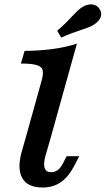

<svg xmlns="http://www.w3.org/2000/svg" viewBox="-20 -839 479 871"><path d="M74.7 -550.8 91.6 -608.1Q162.7 -608.9 221.1 -616.9Q279.5 -625 328.9 -641.1L208.3 -208.2H94.9L169.5 -475.8Q177.6 -505.6 173.3 -521.2Q169.1 -536.7 146.5 -543.7Q123.9 -550.8 74.7 -550.8ZM212 -57.8Q228.9 -57.8 242.2 -67.8Q255.4 -77.8 265.9 -98.3L282.2 -130.3H339.4L318.6 -90Q291.3 -37 256.2 -12.7Q221.1 11.6 173.7 11.6Q105.2 11.6 81.3 -30.6Q57.5 -72.8 77.3 -146.7L94.9 -208.2H208.3L185.6 -129.7Q176.4 -95.5 182.7 -76.6Q189 -57.8 212 -57.8ZM307.6 -765.5Q319.8 -778.5 331.3 -789.4Q342.9 -800.4 352.6 -806.5Q375.7 -821 397.3 -819Q418.9 -816.9 431 -799.2Q444 -781.4 436.5 -761.2Q429 -741 404.3 -726.1Q395.3 -720.4 381.4 -715Q367.5 -709.6 351.3 -704.3Q331.6 -697.9 307.6 -689.1Q283.6 -680.2 257.8 -668.5L239.3 -699.6Q260.2 -716.9 277.3 -734Q294.3 -751.1 307.6 -765.5Z"/></svg>

Font: Playfair Micro SmCond SmLight
Style: Italic
Weight: 360
Width: 4
Italic angle: -15.6°
Designer: Claus Eggers Sørensen
Foundry: Claus Eggers Sørensen
Version: Version 2.203;Glyphs 3.3 (3326)